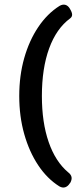

<svg xmlns="http://www.w3.org/2000/svg" viewBox="-20 -758 372 848"><path d="M165 -334Q165 -217 195 -130.5Q225 -44 281 3Q294 13 296 24.5Q298 36 290 50L288 52Q280 65 268 69Q256 73 242 65Q188 31 148.5 -28.5Q109 -88 87 -166Q65 -244 65 -334Q65 -424 87 -501.5Q109 -579 149 -638.5Q189 -698 243 -732Q257 -740 269 -736.5Q281 -733 289 -719L290 -717Q298 -704 298.5 -694Q299 -684 290 -677Q229 -632 197 -544Q165 -456 165 -334Z"/></svg>

Font: Winky Sans
Style: Regular
Weight: 400
Designer: Simon Atzbach
Foundry: typofactur
Version: Version 1.205